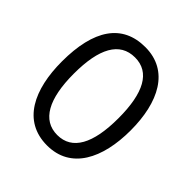

<svg xmlns="http://www.w3.org/2000/svg" viewBox="-197 -864 1013 1013"><g transform="rotate(45 309.5 -357.0)"><path d="M567 -358C567 -568 488 -724 311 -724C139 -724 53 -596 53 -359C53 -151 128 10 311 10C488 10 567 -148 567 -358ZM143 -358C143 -546 197 -647 311 -647C422 -647 476 -547 476 -358C476 -168 421 -67 310 -67C199 -67 143 -170 143 -358Z"/></g></svg>

Font: Noto Sans Myanmar UI Condensed
Style: Regular
Weight: 400
Width: 3
Designer: Monotype Design Team
Foundry: Monotype Imaging Inc.
Version: Version 2.103